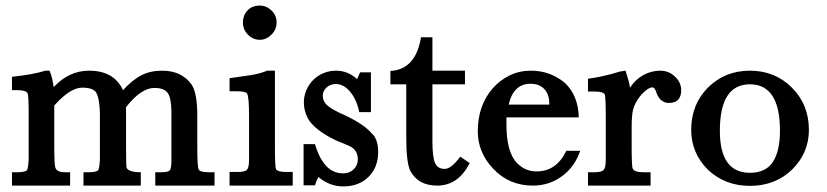

<svg xmlns="http://www.w3.org/2000/svg" viewBox="-20 -667 2973 690"><path d="M158 -413Q165 -397 168 -382Q171 -367 173 -354Q228 -413 300 -413Q390 -413 422 -343Q457 -381 489 -397Q521 -413 563 -413Q632 -413 668 -364Q689 -334 689 -252V-141Q689 -66 694 -58Q699 -48 730 -48H751V0H538V-48H556Q586 -48 590 -55Q596 -61 596 -92V-264Q596 -314 583 -332.5Q570 -351 535 -351Q487 -351 433 -282V-141Q433 -67 435 -64Q443 -48 486 -48V0H280V-48H298Q324 -48 333 -55Q335 -59 336.5 -68Q338 -77 339 -92V-243Q339 -250 339 -256Q339 -282 335.5 -302.5Q332 -323 326 -334Q315 -352 275 -352Q233 -352 177 -290L175 -288V-141Q175 -69 180 -62Q186 -48 215 -48H232V0H23V-48H42Q68 -48 77 -55Q81 -62 83 -93V-252Q83 -266 83 -278Q83 -296 82 -311.5Q81 -327 79 -332Q73 -343 42 -343H23V-391Q99 -399 143 -413Z M853 -586Q853 -612 869.5 -629.5Q886 -647 914 -647Q937 -647 955.5 -629.5Q974 -612 974 -586Q974 -561 955.5 -542.5Q937 -524 914 -524Q889 -524 871 -542.5Q853 -561 853 -586ZM968 -140Q968 -67 972 -59Q978 -49 1007 -49H1032V0H805V-49H834Q860 -49 867.5 -57Q875 -65 875 -92V-251Q875 -318 868 -331Q863 -339 831 -339H805V-386Q848 -392 881 -397Q914 -402 940 -413H968Z M1071 -149H1112Q1143 -44 1213 -44Q1236 -44 1251 -58.5Q1266 -73 1266 -95Q1266 -118 1251 -132Q1244 -140 1222 -148H1223Q1211 -153 1201.5 -156.5Q1192 -160 1184 -164Q1109 -201 1086 -242Q1072 -270 1072 -298Q1072 -322 1081 -343Q1090 -364 1105.5 -379.5Q1121 -395 1142 -404Q1163 -413 1188 -413Q1230 -413 1263 -383Q1266 -388 1268 -393.5Q1270 -399 1274 -407H1313V-264H1271Q1262 -309 1238.5 -337Q1215 -365 1187 -365Q1167 -365 1153.5 -352.5Q1140 -340 1140 -323Q1140 -303 1156.5 -288Q1173 -273 1219 -253Q1290 -220 1319 -184L1318 -186Q1339 -165 1339 -120Q1339 -66 1304.5 -31.5Q1270 3 1213 3Q1165 3 1124 -31Q1117 -18 1112 -1H1071Z M1534 -364V-159Q1534 -102 1543.5 -81Q1553 -60 1578 -60Q1602 -60 1634 -104L1668 -81Q1627 0 1551 0Q1482 0 1454 -54Q1440 -84 1440 -173V-364H1383V-412Q1474 -417 1493 -533H1534V-413H1651V-364Z M1800 -245V-220Q1800 -119 1839 -80Q1868 -51 1908 -51Q1980 -51 2015 -125H2065Q2046 -68 2000 -34Q1954 0 1895 0Q1810 0 1753 -60Q1697 -119 1697 -195Q1697 -288 1751 -350Q1778 -380 1812.5 -396.5Q1847 -413 1888 -413Q1924 -413 1954.5 -401.5Q1985 -390 2009 -370Q2058 -325 2060 -245ZM1954 -291V-295Q1954 -328 1936 -347Q1918 -366 1887 -366Q1825 -366 1808 -291Z M2228 -413Q2234 -394 2238 -380Q2242 -366 2244 -352Q2264 -382 2292.5 -397.5Q2321 -413 2353 -413Q2383 -413 2405.5 -392Q2428 -371 2428 -343Q2428 -297 2384 -297Q2350 -297 2337 -340Q2332 -353 2325 -353Q2309 -353 2284 -326Q2261 -298 2255 -272Q2250 -254 2250 -207V-141Q2250 -66 2254 -61Q2260 -48 2291 -48H2318V0H2093V-48H2117Q2142 -48 2149.5 -56.5Q2157 -65 2157 -93V-245Q2157 -320 2153 -328Q2147 -338 2117 -338H2093V-384Q2116 -387 2144.5 -393Q2173 -399 2208 -410Z M2464 -200Q2464 -292 2524 -352Q2585 -413 2675 -413Q2765 -413 2826 -352Q2887 -291 2887 -200Q2887 -118 2827 -58Q2766 1 2675 1Q2585 1 2523 -58Q2464 -118 2464 -200ZM2567 -197Q2567 -46 2675 -46Q2732 -46 2757.5 -85Q2783 -124 2783 -197Q2783 -364 2675 -364Q2567 -364 2567 -197Z"/></svg>

Font: New Athena Unicode
Style: Bold
Weight: 700
Designer: J. Rusten 1997; rev. by R. Hancock 2001, 2002, rev. by D. Mastronarde 2002-2021
Foundry: Society for Classical Studies (formerly American Philological Association)
Version: Version 5.008